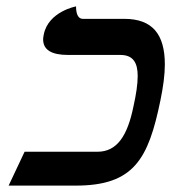

<svg xmlns="http://www.w3.org/2000/svg" viewBox="-20 -581 536 601"><path d="M398 -249C379 -155 346 -106 285 -106H57L7 0H217C400 0 444.4 -84.1 482 -266C490.9 -309 496 -347 496 -379C496 -474 457 -522 369 -522H239C226 -522 218 -535 218 -561C218 -561 131.3 -545 117 -473C116 -468 115 -462 115 -458C115 -425 141 -409 193 -409H357C398 -409 411 -383 411 -343C411 -317 406 -285 398 -249Z"/></svg>

Font: Linux Libertine O
Style: Bold Italic
Weight: 700
Italic angle: -11.5°
Designer: Philipp H. Poll
Foundry: Philipp H. Poll
Version: Version 4.1.0